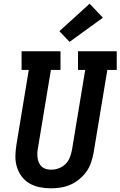

<svg xmlns="http://www.w3.org/2000/svg" viewBox="-20 -1013 653 1041"><path d="M255 8Q225 8 195 2Q165 -4 140 -18.5Q115 -33 97.5 -56.5Q80 -80 71.5 -108Q63 -136 63.5 -166.5Q64 -197 69 -228L136 -634H97V-735H308V-634H256L186 -212Q183 -198 182.5 -183.5Q182 -169 184 -155.5Q186 -142 191.5 -130Q197 -118 207 -109Q217 -100 230 -96.5Q243 -93 257 -93Q278 -93 298.5 -100.5Q319 -108 334.5 -123Q350 -138 358 -158Q366 -178 370 -199L442 -634H403V-735H613V-634H562L487 -182Q482 -156 473 -130Q464 -104 447.5 -81Q431 -58 408.5 -40Q386 -22 360.5 -11Q335 0 308 4Q281 8 255 8ZM357 -786 302 -844 466 -993 538 -917Z"/></svg>

Font: Iosevka Curly Slab Extended
Style: Bold Italic
Weight: 700
Width: 7
Italic angle: -9°
Monospace: yes
Designer: Belleve Invis
Foundry: Belleve Invis
Version: Version 11.0.0; ttfautohint (v1.8.3)